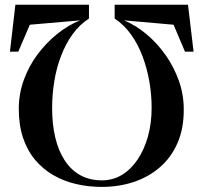

<svg xmlns="http://www.w3.org/2000/svg" viewBox="-20 -772 840 792"><path d="M755.5 -752.5 778.5 -559H743L696 -670L491.5 -688Q540 -668 584 -631.2Q628 -594.5 662.8 -545.2Q697.5 -496 717.8 -438.8Q738 -381.5 738 -321.5Q738.5 -242 712.2 -182Q686 -122 639.2 -81.8Q592.5 -41.5 531.2 -21.2Q470 -1 400 -1Q345 -1 294.2 -12.8Q243.5 -24.5 200.5 -49.2Q157.5 -74 125.2 -112.2Q93 -150.5 75.2 -203Q57.5 -255.5 57.5 -323Q57.5 -385 78.2 -442.2Q99 -499.5 135 -547.8Q171 -596 216.2 -632.2Q261.5 -668.5 310.5 -688L103 -670L55.5 -559H21L43.5 -752.5H347V-695.5Q307.5 -670 279 -630.2Q250.5 -590.5 231.8 -541.2Q213 -492 204 -437Q195 -382 195 -326Q195 -259.5 208 -204.8Q221 -150 246.8 -110.5Q272.5 -71 311 -49.5Q349.5 -28 400.5 -28Q445.5 -28 482.8 -50.5Q520 -73 547.5 -113.8Q575 -154.5 590.2 -209Q605.5 -263.5 605.5 -328Q605.5 -382 596 -436.2Q586.5 -490.5 567.8 -540.2Q549 -590 520.2 -630Q491.5 -670 453 -695.5V-752.5Z"/></svg>

Font: Merriweather 144pt SemiBold
Style: Regular
Weight: 600
Version: Version 2.100